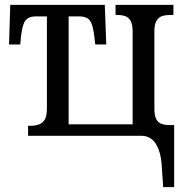

<svg xmlns="http://www.w3.org/2000/svg" viewBox="-20 -556 753 786"><path d="M643 136Q641 85 629 55Q617 25 599.5 12.5Q582 0 561 0H95V-41H103Q124 -41 139.5 -46.5Q155 -52 163.5 -67Q172 -82 172 -111V-489H129Q108 -489 95.5 -482Q83 -475 76.5 -457.5Q70 -440 66 -408L63 -374H17L22 -536H409L415 -374H370L366 -408Q362 -440 355.5 -457.5Q349 -475 336.5 -482Q324 -489 302 -489H261V-47H523V-426Q523 -456 514.5 -471Q506 -486 491 -490.5Q476 -495 457 -495H453V-536H690V-495H680Q660 -495 645 -490.5Q630 -486 621 -471.5Q612 -457 612 -428V-112Q612 -84 619 -69.5Q626 -55 640 -49.5Q654 -44 673 -44H693V210H648Z"/></svg>

Font: Noto Serif Condensed
Style: Regular
Weight: 400
Width: 3
Designer: Monotype Design Team
Foundry: Monotype Imaging Inc.
Version: Version 2.015